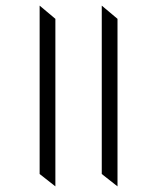

<svg xmlns="http://www.w3.org/2000/svg" viewBox="-20 -670 560 683"><path d="M177 -603V-7L121 -51V-650ZM398 -603V-7L342 -51V-650Z"/></svg>

Font: Halant Light
Style: Regular
Weight: 300
Designer: Hitesh Malaviya (Devanagari), Satya Rajpurohit (Latin)
Foundry: Indian Type Foundry
Version: Version 1.101;PS 1.0;hotconv 1.0.78;makeotf.lib2.5.61930; tt